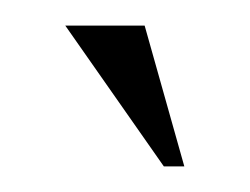

<svg xmlns="http://www.w3.org/2000/svg" viewBox="-20 -702 195 150"><path d="M108 -572 31 -682H93L124 -572Z"/></svg>

Font: Moniqa SemBd Narrow Heading
Style: Regular
Weight: 600
Width: 4
Designer: Rajesh Rajput
Foundry: Rajesh Rajput
Version: Version 1.000